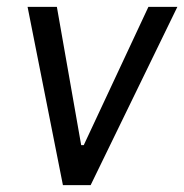

<svg xmlns="http://www.w3.org/2000/svg" viewBox="-20 -537 534 557"><path d="M162.5 0 60 -517H145L215.5 -116H223L410.5 -517H494.5L243 0Z"/></svg>

Font: Public Sans
Style: Italic
Weight: 400
Italic angle: -8°
Designer: The Public Sans project authors (U.S. Web Design System). Libre Franklin designed by Pablo Impallari and Rodrigo Fuenzal
Version: Version 1.008; ttfautohint (v1.8.1) -l 8 -r 50 -G 200 -x 14 